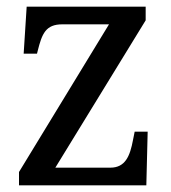

<svg xmlns="http://www.w3.org/2000/svg" viewBox="-20 -556 513 576"><path d="M37 0H419L423 -161H384L379 -136C370 -88 356 -53 311 -53H146L417 -495V-536H60L51 -395H91L93 -403C106 -455 117 -483 167 -483H307L37 -40Z"/></svg>

Font: Noto Serif Ethiopic SmCn
Style: Regular
Weight: 400
Width: 4
Designer: Monotype Design Team
Foundry: Monotype Imaging Inc.
Version: Version 2.102